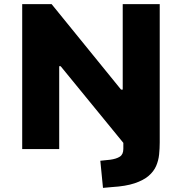

<svg xmlns="http://www.w3.org/2000/svg" viewBox="-20 -725 885 934"><path d="M481 189 468 57 516 52Q546 48 563 37Q580 26 580 -1V-68L598 -8L275 -403H268V0H88V-705H231L569 -289H577V-705H757V-32Q757 -3 754 26.5Q751 56 739.5 82.5Q728 109 703 130.5Q678 152 635 166.5Q592 181 525 185Z"/></svg>

Font: Nunito Sans 6pt Black
Style: Regular
Weight: 900
Version: Version 3.101;gftools[0.9.27]